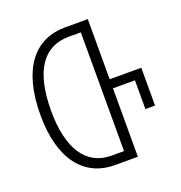

<svg xmlns="http://www.w3.org/2000/svg" viewBox="-129 -825 884 936"><g transform="rotate(-20 313.0 -357.0)"><path d="M428 -402V-714H311C151 -714 51 -593 51 -352C51 -124 150 0 309 0H428V-355H542V-206H592V-402ZM374 -49H309C178 -49 107 -159 107 -354C107 -559 178 -665 311 -665H374Z"/></g></svg>

Font: Noto Sans Georgian ExtraCondensed Light
Style: Regular
Weight: 300
Width: 2
Designer: Monotype Design Team, Akaki Razmadze
Foundry: Google LLC
Version: Version 2.005